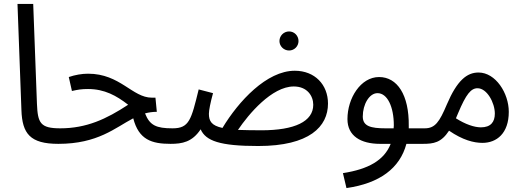

<svg xmlns="http://www.w3.org/2000/svg" viewBox="-20 -727 2658 977"><path d="M277 5C310 5 327 -15 327 -37C327 -58 315 -74 287 -74C185 -74 172 -101 168 -199L149 -707H69L89 -167C93 -47 133 5 277 5Z M277 5C478 5 566 -77 658 -125C686 -16 752 5 848 5C881 5 898 -15 898 -37C898 -58 886 -74 858 -74C775 -74 742 -89 718 -150C737 -155 757 -158 778 -158L771 -230H753C653 -230 592 -352 428 -352C397 -352 362 -346 330 -335L346 -264C377 -271 395 -274 428 -274C512 -274 573 -240 632 -194C521 -121 420 -74 286 -74Z M1451 -470C1478 -470 1499 -492 1499 -518C1499 -545 1478 -567 1451 -567C1424 -567 1402 -545 1402 -518C1402 -492 1424 -470 1451 -470Z M1294 16C1555 16 1649 -83 1649 -200C1649 -296 1582 -367 1480 -367C1337 -367 1194 -212 1112 -76C1056 -88 1043 -111 1043 -148C1043 -166 1051 -206 1064 -253L991 -272C953 -117 943 -74 858 -74L848 5C907 5 958 -4 1001 -69C1027 -10 1099 16 1294 16ZM1475 -287C1543 -287 1574 -239 1574 -194C1574 -109 1480 -64 1310 -64C1263 -64 1224 -65 1191 -66C1245 -146 1363 -287 1475 -287Z M1743 230C1912 206 2015 129 2048 5H2131C2160 5 2181 -12 2181 -37C2181 -60 2167 -74 2141 -74H2060C2060 -78 2060 -82 2060 -86C2062 -245 2001 -335 1909 -335C1815 -335 1748 -227 1748 -121C1748 -35 1816 5 1914 5H1968C1935 89 1854 134 1725 154ZM1942 -74C1866 -74 1826 -85 1826 -134C1826 -196 1859 -253 1901 -253C1951 -253 1984 -184 1984 -89C1984 -84 1983 -79 1983 -74Z M2131 5C2187 5 2225 -1 2265 -62C2335 -14 2391 0 2435 0C2507 0 2569 -48 2569 -158C2569 -253 2502 -358 2415 -358C2356 -358 2306 -318 2254 -196C2216 -106 2194 -74 2141 -74ZM2311 -151C2352 -249 2377 -278 2410 -278C2458 -278 2498 -204 2498 -149C2498 -106 2477 -79 2427 -79C2393 -79 2347 -95 2300 -125C2303 -133 2307 -142 2311 -151Z"/></svg>

Font: Noto Sans Arabic SemCond
Style: Regular
Weight: 400
Width: 4
Designer: Monotype Design Team, Nadine Chahine, Nizar Qandah and Khaled Hosny
Foundry: Monotype Imaging Inc.
Version: Version 2.012